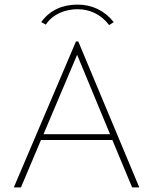

<svg xmlns="http://www.w3.org/2000/svg" viewBox="-20 -814 665 834"><path d="M179 -707C210 -754 265 -774 317 -774C369 -774 419 -752 454 -705L474 -718C432 -770 378 -794 317 -794C253 -794 197 -771 159 -718ZM554 0H585L320 -634H310L40 0H71L158 -206H468ZM315 -576 458 -231H169Z"/></svg>

Font: Inconsolata Expanded ExtraLight
Style: Regular
Weight: 200
Width: 7
Monospace: yes
Designer: Raph Levien, Cyreal, Brenton Simpson
Foundry: Raph Levien, Cyreal, Google
Version: Version 3.100